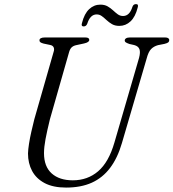

<svg xmlns="http://www.w3.org/2000/svg" viewBox="-20 -878 824 912"><path d="M523.5 -201 640.5 -603Q647.5 -629.5 642.5 -644Q637.5 -658.5 617.5 -664L595 -669Q583.5 -673 578 -676.5Q572.5 -680 572.5 -686Q572.5 -692 578.8 -696Q585 -700 596.5 -700H765Q774.5 -700 779.2 -696.5Q784 -693 784 -688Q784 -681 779.5 -677Q775 -673 761 -669.5L730.5 -663.5Q710.5 -658 697.8 -645Q685 -632 677 -601.5L559 -198Q538.5 -127.5 503 -80.5Q467.5 -33.5 416 -10.2Q364.5 13 294 13Q232.5 13 192.2 -8.2Q152 -29.5 132.5 -66Q113 -102.5 113 -149Q113.5 -168 117.8 -195.2Q122 -222.5 129 -253Q136 -283.5 143 -311.5L234.5 -631Q239 -643.5 235 -652.8Q231 -662 218 -664.5L187 -671Q176 -674 171.5 -677.5Q167 -681 167.5 -687Q167.5 -693 174 -696.5Q180.5 -700 192.5 -700H385.5Q404 -700 404 -688.5Q404 -683 398.2 -678.8Q392.5 -674.5 379 -671.5L342 -663.5Q329.5 -661 321.2 -653.8Q313 -646.5 308.5 -631.5L217 -311Q203.5 -256 196.2 -217.2Q189 -178.5 189 -150.5Q189 -87 225.5 -54.2Q262 -21.5 326 -21.5Q396 -21.5 446.2 -64.5Q496.5 -107.5 523.5 -201ZM547 -755Q526.5 -755 512.2 -763.2Q498 -771.5 486.5 -782.2Q475 -793 464 -801.2Q453 -809.5 439 -809.5Q408.5 -809.5 394.5 -765.5Q389.5 -752.5 377.5 -752.5Q364 -752.5 369.5 -769Q380.5 -813 403.5 -834.5Q426.5 -856 456.5 -856Q477 -856 491.2 -847.8Q505.5 -839.5 516.8 -829Q528 -818.5 539.2 -810.2Q550.5 -802 564.5 -802Q595.5 -802 609 -845.5Q613.5 -858.5 626 -858.5Q639.5 -858.5 634 -842Q623 -798 600 -776.5Q577 -755 547 -755Z"/></svg>

Font: Fraunces Light
Style: Italic
Weight: 300
Italic angle: -16°
Version: Version 1.000;[b76b70a41]